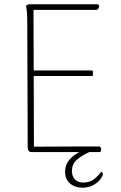

<svg xmlns="http://www.w3.org/2000/svg" viewBox="-20 -708 563 894"><path d="M126 0Q118 0 113.5 -6Q109 -12 109 -22L107 -600Q107 -630 105.5 -649Q104 -668 101 -680Q104 -684 108 -686Q112 -688 119 -688H433Q438 -688 440 -684.5Q442 -681 441 -676Q440 -671 437 -667Q434 -663 430 -662Q354 -662 283.5 -662Q213 -662 136 -662L138 -25Q189 -25 240 -25.5Q291 -26 341.5 -26Q392 -26 443 -26Q447 -25 449 -20.5Q451 -16 451 -11.5Q451 -7 449.5 -3.5Q448 0 443 0ZM131 -354V-380H411Q413 -373 413 -367Q413 -361 411 -354ZM364 166Q343 166 324.5 158Q306 150 294.5 133.5Q283 117 283 92Q283 63 298 42.5Q313 22 336.5 7.5Q360 -7 385 -15L396 0Q357 18 336 37.5Q315 57 315 88Q315 112 328.5 127Q342 142 368 142Q400 142 421.5 123.5Q443 105 451 91Q456 94 458 98.5Q460 103 458 109Q445 137 419 151.5Q393 166 364 166Z"/></svg>

Font: Arima Thin
Style: Regular
Weight: 100
Designer: Joana Correia and Natanael Gama
Foundry: NDISCOVER
Version: Version 1.101;gftools[0.9.23]